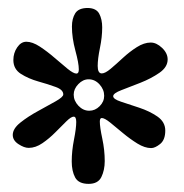

<svg xmlns="http://www.w3.org/2000/svg" viewBox="-20 -364 457 477"><path d="M198.2 -344.2Q219.2 -343.8 226.6 -329.8Q233.9 -315.9 233.9 -295.9Q233.9 -272 228.3 -244.9Q222.7 -217.8 222.7 -200.2Q222.7 -181.6 232.9 -181.6Q241.2 -181.6 254.9 -193.1Q268.6 -204.6 285.2 -220Q301.8 -235.4 319.8 -246.8Q337.9 -258.3 354.5 -258.3Q368.7 -258.3 382.6 -245.1Q396.5 -231.9 396.5 -216.3Q396.5 -197.3 376 -183.1Q355.5 -168.9 328.9 -158.4Q302.2 -147.9 281.7 -140.1Q261.2 -132.3 261.2 -125Q261.2 -117.7 280.8 -111.3Q300.3 -105 325.9 -96.4Q351.6 -87.9 371.1 -74.5Q390.6 -61 390.6 -39.6Q390.6 -16.6 377.9 -6.3Q365.2 3.9 355.5 3.9Q339.8 3.9 321.5 -7.3Q303.2 -18.6 285.4 -33.4Q267.6 -48.3 253.7 -59.6Q239.7 -70.8 232.9 -70.8Q228 -70.8 228 -62Q228 -48.3 234.1 -19.8Q240.2 8.8 240.2 36.1Q240.2 58.6 231.9 75.7Q223.6 92.8 200.2 92.8Q175.3 92.8 166.7 76.9Q158.2 61 158.2 37.1Q158.2 11.2 163.8 -17.1Q169.4 -45.4 169.4 -61Q169.4 -74.2 163.1 -74.2Q156.7 -74.2 144.8 -62.5Q132.8 -50.8 117.7 -35.4Q102.5 -20 85.4 -8.3Q68.4 3.4 51.3 3.4Q40 3.4 25.9 -5.9Q11.7 -15.1 11.7 -28.8Q11.7 -44.4 30.8 -59.6Q49.8 -74.7 74.5 -88.1Q99.1 -101.6 118.2 -112.3Q137.2 -123 137.2 -129.4Q137.2 -141.1 118.4 -147.9Q99.6 -154.8 75.2 -161.6Q50.8 -168.5 32 -180.4Q13.2 -192.4 13.2 -214.8Q13.2 -232.4 22.7 -246.3Q32.2 -260.3 45.4 -260.3Q60.5 -260.3 78.9 -248.3Q97.2 -236.3 115.2 -220.7Q133.3 -205.1 147.9 -193.1Q162.6 -181.2 169.9 -181.2Q175.8 -181.2 175.8 -191.4Q175.8 -207 167.2 -238.5Q158.7 -270 158.7 -297.9Q158.7 -317.9 167 -331.1Q175.3 -344.2 198.2 -344.2ZM163.1 -128.9Q163.1 -113.8 174.8 -101.3Q186.5 -88.9 201.7 -88.9Q216.3 -88.9 227.5 -100.1Q238.8 -111.3 238.8 -126Q238.8 -141.6 227.3 -154.3Q215.8 -167 200.2 -167Q186 -167 174.6 -155Q163.1 -143.1 163.1 -128.9Z"/></svg>

Font: Lateef
Style: Bold
Weight: 700
Designer: SIL International
Foundry: SIL International
Version: Version 4.200